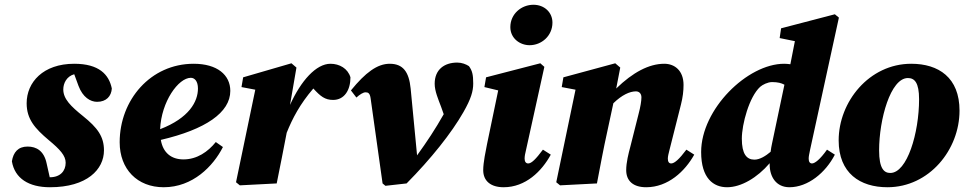

<svg xmlns="http://www.w3.org/2000/svg" viewBox="-20 -771 4053 807"><path d="M96 -155C56 -155 36 -131 30 -93C42 -21 101 16 190 16C346 16 417 -59 417 -139C417 -197 390 -234 329 -283C278 -324 246 -355 246 -395C246 -421 260 -450 292 -459L310 -410C328 -362 360 -343 388 -343C427 -343 448 -367 450 -399C438 -458 396 -503 292 -503C161 -503 92 -425 92 -337C92 -270 127 -231 185 -182C232 -143 256 -117 256 -87C256 -52 233 -26 190 -26H189L176 -84C165 -137 133 -155 96 -155Z M782 -444C798 -444 812 -430 812 -399C812 -344 775 -275 653 -228C658 -344 730 -444 782 -444ZM668 16C790 16 876 -72 917 -153L887 -174C854 -133 808 -101 751 -101C700 -101 665 -129 656 -183C844 -227 948 -298 948 -389C948 -456 893 -503 794 -503C613 -503 483 -351 483 -173C483 -60 557 16 668 16Z M972 -5 988 8 1143 0C1157 -72 1172 -142 1185 -213C1209 -273 1241 -334 1297 -399C1327 -366 1346 -351 1380 -351C1428 -351 1453 -393 1453 -446C1442 -483 1407 -503 1369 -503C1309 -503 1245 -432 1199 -330L1226 -487L1205 -505L1002 -446L995 -405L1053 -394Z M1588 0 1600 10 1689 0C1791 -103 1878 -212 1928 -300C1960 -356 1969 -388 1969 -420C1969 -457 1965 -474 1951 -493C1939 -501 1921 -508 1902 -508C1848 -508 1807 -479 1807 -419C1807 -388 1822 -354 1834 -322L1845 -291C1810 -229 1775 -176 1733 -118L1706 -399C1699 -469 1674 -503 1618 -503C1566 -503 1516 -466 1455 -391L1478 -361C1492 -374 1507 -383 1516 -383C1527 -383 1535 -380 1538 -356C1555 -237 1571 -119 1588 0Z M2011 -56C2011 -10 2043 16 2097 16C2189 16 2257 -51 2295 -121L2262 -142C2232 -102 2214 -84 2200 -84C2191 -84 2185 -91 2185 -104C2185 -114 2187 -125 2191 -141L2268 -490L2251 -505L2023 -446L2016 -405L2074 -391L2027 -165C2022 -139 2011 -88 2011 -56ZM2206 -581C2256 -581 2302 -620 2302 -676C2302 -719 2268 -751 2222 -751C2172 -751 2125 -713 2125 -657C2125 -610 2165 -581 2206 -581Z M2489 0C2503 -73 2516 -144 2532 -216L2558 -337C2594 -372 2627 -387 2653 -387C2666 -387 2676 -378 2676 -362C2676 -347 2672 -322 2664 -292L2629 -153C2622 -127 2612 -88 2612 -56C2612 -10 2642 16 2696 16C2788 16 2859 -51 2898 -121L2865 -142C2835 -102 2815 -84 2801 -84C2792 -84 2787 -91 2787 -104C2787 -114 2790 -125 2794 -141L2842 -331C2850 -362 2853 -389 2853 -414C2853 -474 2816 -503 2772 -503C2708 -503 2640 -467 2570 -399L2587 -487L2566 -505L2348 -446L2341 -405L2399 -394L2318 -5L2334 8Z M3098 -188C3098 -249 3129 -364 3175 -406C3185 -415 3207 -426 3225 -426C3249 -426 3264 -422 3277 -415L3225 -168C3223 -157 3220 -145 3219 -133C3199 -116 3174 -100 3151 -100C3118 -100 3098 -124 3098 -188ZM3385 -142 3506 -697 3489 -711 3263 -652 3257 -611 3321 -598 3302 -501C3293 -502 3285 -503 3276 -503C3121 -503 2927 -312 2927 -132C2927 -21 2979 16 3036 16C3095 16 3163 -24 3215 -85C3215 -83 3215 -82 3215 -80C3215 -27 3243 16 3298 16C3376 16 3450 -45 3489 -121L3456 -142C3427 -101 3405 -84 3393 -84C3384 -84 3379 -91 3379 -104C3379 -114 3381 -122 3385 -142Z M3710 16C3886 16 4013 -142 4013 -306C4013 -445 3925 -503 3810 -503C3633 -503 3505 -343 3505 -181C3505 -43 3595 16 3710 16ZM3722 -44C3696 -44 3675 -62 3675 -139C3675 -269 3723 -443 3796 -443C3824 -443 3843 -424 3843 -354C3843 -212 3793 -44 3722 -44Z"/></svg>

Font: Source Serif Pro Black
Style: Italic
Weight: 900
Italic angle: -12°
Designer: Frank Grießhammer
Foundry: Adobe Systems Incorporated
Version: Version 3.001;hotconv 1.0.111;makeotfexe 2.5.65597